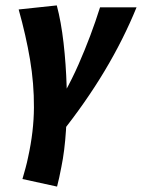

<svg xmlns="http://www.w3.org/2000/svg" viewBox="-20 -451 525 710"><path d="M202 47 153 -1Q224 -107 270.5 -213Q317 -319 350 -424H485Q437 -306 367 -189Q297 -72 202 47ZM191 239 63 211Q69 190 74.5 170Q80 150 84 130Q105 35 105.5 -53.5Q106 -142 91 -231Q76 -320 49 -416L190 -431Q206 -371 215 -292.5Q224 -214 226.5 -130.5Q229 -47 224 30.5Q219 108 207 166Q203 188 199 205.5Q195 223 191 239Z"/></svg>

Font: Ysabeau ExtraBold
Style: Italic
Weight: 800
Italic angle: -12°
Designer: Christian Thalmann (Catharsis Fonts)
Version: Version 2.002